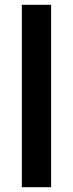

<svg xmlns="http://www.w3.org/2000/svg" viewBox="-20 -780 303 800"><path d="M193 0H71V-760H193Z"/></svg>

Font: Noto Sans Khmer SemiCondensed SemiBold
Style: Regular
Weight: 600
Width: 4
Designer: Danh Hong and the Monotype Design Team
Foundry: Monotype Imaging Inc.
Version: Version 2.004; ttfautohint (v1.8.4.7-5d5b)